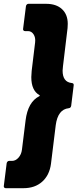

<svg xmlns="http://www.w3.org/2000/svg" viewBox="-29 -830 408 1006"><path d="M1 156Q-4 156 -7 152.5Q-10 149 -9 144L6 25Q7 20 10.5 16.5Q14 13 19 13H34Q53 13 68 -4Q83 -21 86 -46L105 -199Q117 -296 177 -326Q182 -329 177 -332Q135 -356 135 -426Q135 -435 137 -459L155 -608Q158 -633 147 -650Q136 -667 118 -667H102Q97 -667 94 -670.5Q91 -674 92 -679L107 -798Q108 -803 111.5 -806.5Q115 -810 120 -810H213Q266 -810 296 -782Q326 -754 326 -705Q326 -691 325 -683L301 -483Q299 -467 299 -460Q299 -400 347 -395Q359 -394 357 -382L344 -276Q342 -264 331 -263Q274 -257 263 -174L238 29Q230 88 192 122Q154 156 94 156Z"/></svg>

Font: Barlow Condensed ExtraBold
Style: Italic
Weight: 800
Width: 3
Italic angle: -7°
Designer: Jeremy Tribby
Foundry: Tribby Type
Version: Version 1.408